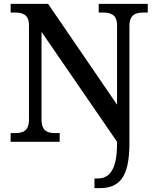

<svg xmlns="http://www.w3.org/2000/svg" viewBox="-20 -734 810 994"><path d="M469 240H495C596 240 650 187 650 8V-599C650 -660 684 -669 724 -669H745V-714H491V-669H512C551 -669 586 -660 586 -603V-192L229 -714H35V-669H56C96 -669 130 -660 130 -603V-115C130 -54 97 -45 56 -45H35V0H289V-45H268C228 -45 195 -54 195 -115V-569L586 0V9C586 145 546 190 486 190H469Z"/></svg>

Font: Noto Serif Tamil Medium
Style: Italic
Weight: 500
Italic angle: -12°
Designer: Indian Type Foundry, Tom Grace, and the Monotype Design Team
Foundry: Monotype Imaging Inc.
Version: Version 2.003